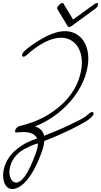

<svg xmlns="http://www.w3.org/2000/svg" viewBox="-20 -930 677 1287"><path d="M159 -561Q147 -550 138 -550Q128 -550 128 -561Q128 -573 148 -591.5Q168 -610 194.5 -628.5Q221 -647 247.5 -662.5Q274 -678 287 -685Q322 -702 353.5 -711.5Q385 -721 415 -721Q451 -721 480 -707.5Q509 -694 529.5 -669.5Q550 -645 561 -611Q572 -577 572 -536Q572 -479 549 -414Q526 -349 481 -287Q436 -225 369 -171.5Q302 -118 214 -82Q242 -74 256 -58.5Q270 -43 276 -20Q312 -34 357.5 -53Q403 -72 448 -93.5Q493 -115 522.5 -130.5Q552 -146 576 -168Q589 -179 597 -179Q607 -179 607 -169Q607 -158 590.5 -142.5Q574 -127 558.5 -118Q543 -109 513.5 -92.5Q484 -76 457 -63Q359 -16 277 15Q276 43 260 88Q235 157 209 204.5Q183 252 157 281.5Q131 311 107 324Q83 337 63 337Q34 337 17.5 312Q1 287 1 246Q1 215 12.5 180Q24 145 51 111.5Q78 78 121.5 48.5Q165 19 229 -2Q218 -24 195 -34.5Q172 -45 132 -45Q122 -45 110.5 -43.5Q99 -42 88 -42Q81 -42 81 -48Q81 -62 91.5 -72.5Q102 -83 112 -85Q223 -112 302 -160.5Q381 -209 431.5 -268Q482 -327 505.5 -391Q529 -455 529 -513Q527 -589 488.5 -633Q450 -677 389 -677Q338 -677 278 -646Q218 -615 159 -561ZM219 100Q234 60 234 32Q222 34 210 38.5Q198 43 187.5 47.5Q177 52 170 56Q163 60 160 61Q127 76 104.5 96Q82 116 68.5 138Q55 160 49 182.5Q43 205 43 225Q43 252 55.5 273Q68 294 89 294Q101 294 115.5 284Q130 274 146.5 251.5Q163 229 181 191.5Q199 154 219 100ZM612 -902Q623 -910 630 -910Q637 -910 637 -901Q637 -885 619 -872L459 -755Q448 -749 442 -749Q438 -749 435 -752L365 -868Q363 -872 363 -875Q363 -879 366.5 -885Q370 -891 375.5 -896.5Q381 -902 386.5 -906Q392 -910 397 -910Q403 -910 406 -905L470 -799Z"/></svg>

Font: Discipuli Britannica
Style: Regular
Weight: 400
Designer: Peter Wiegel
Foundry: Peter Wiegel
Version: Version 0.001 2009